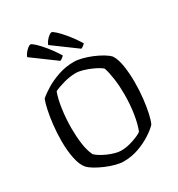

<svg xmlns="http://www.w3.org/2000/svg" viewBox="-219 -1100 1153 1242"><g transform="rotate(-30 357.5 -479.0)"><path d="M340 0Q315 0 281 -9Q247 -18 212 -33Q177 -48 148.5 -65Q120 -82 106 -98Q81 -127 69 -185Q57 -243 57 -316Q57 -375 63.5 -433Q70 -491 80 -537.5Q90 -584 100 -608Q124 -630 166.5 -656Q209 -682 264.5 -701Q320 -720 382 -720Q407 -720 441 -711.5Q475 -703 510 -688.5Q545 -674 574.5 -656.5Q604 -639 619 -622Q640 -590 649 -532.5Q658 -475 658 -410Q658 -349 651.5 -290.5Q645 -232 635 -186.5Q625 -141 613 -117Q592 -94 550 -66.5Q508 -39 454 -19.5Q400 0 340 0ZM361 -69Q393 -69 426 -77.5Q459 -86 485 -97.5Q511 -109 521 -117Q539 -161 550 -229.5Q561 -298 561 -376Q561 -437 553.5 -490.5Q546 -544 534 -580Q531 -586 511.5 -598Q492 -610 464.5 -622Q437 -634 408 -642.5Q379 -651 356 -651Q313 -651 266.5 -638Q220 -625 191 -611Q174 -567 164 -497Q154 -427 154 -355Q154 -294 161.5 -238.5Q169 -183 188 -143Q198 -132 218.5 -119Q239 -106 265 -94.5Q291 -83 316.5 -76Q342 -69 361 -69ZM310 -769 136 -897Q141 -911 152 -925Q163 -939 175.5 -948.5Q188 -958 195 -958Q203 -958 225.5 -937.5Q248 -917 279 -879.5Q310 -842 341 -792Q337 -786 328 -779Q319 -772 310 -769ZM467 -769 293 -897Q298 -911 309 -925Q320 -939 332.5 -948.5Q345 -958 352 -958Q360 -958 382.5 -937.5Q405 -917 436 -879.5Q467 -842 498 -792Q494 -786 485 -779Q476 -772 467 -769Z"/></g></svg>

Font: Texturina 72pt Medium
Style: Regular
Weight: 500
Designer: Guillermo Torres Carreño
Foundry: Omnibus-Type
Version: Version 1.002; ttfautohint (v1.8.3)